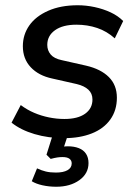

<svg xmlns="http://www.w3.org/2000/svg" viewBox="-20 -517 524 731"><path d="M224 9Q164 9 111.5 -6.5Q59 -22 24 -50L59 -117Q83 -99 110 -87.5Q137 -76 166.5 -70Q196 -64 225 -64Q276 -64 304 -84Q332 -104 332 -138Q332 -161 316.5 -175.5Q301 -190 272 -197L179 -218Q127 -229 97 -261Q67 -293 67 -341Q67 -385 91.5 -420Q116 -455 163.5 -476Q211 -497 276 -497Q308 -497 340.5 -490Q373 -483 401 -470Q429 -457 449 -437L417 -371Q387 -398 350 -410.5Q313 -423 271 -423Q219 -423 189.5 -402Q160 -381 160 -346Q160 -325 173 -309.5Q186 -294 215 -288L308 -267Q364 -254 394.5 -223.5Q425 -193 425 -145Q425 -97 400 -62Q375 -27 329.5 -9Q284 9 224 9ZM194 194Q167 194 142 188.5Q117 183 101 173L121 124Q138 132 154.5 136Q171 140 193 140Q221 140 237 131Q253 122 253 105Q253 94 244.5 87.5Q236 81 218 81Q208 81 198 82.5Q188 84 173 88L157 72L186 -20H244L219 56L192 47Q204 44 216 42Q228 40 238 40Q262 40 280 47Q298 54 307.5 68.5Q317 83 317 104Q317 144 282 169Q247 194 194 194Z"/></svg>

Font: Nunito Sans 12pt SemiBold
Style: Italic
Weight: 600
Italic angle: -9°
Designer: Vernon Adams
Foundry: Vernon Adams
Version: Version 3.101;gftools[0.9.27]